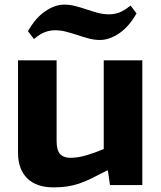

<svg xmlns="http://www.w3.org/2000/svg" viewBox="-20 -801 698 831"><path d="M212 10Q137 10 97.5 -29.5Q58 -69 58 -140V-540H225V-191Q225 -152 239.5 -135Q254 -118 286 -118Q318 -118 356 -129.5Q394 -141 429 -156V-540H596V0H456L447 -63H443Q405 -43 376.5 -29Q348 -15 322.5 -6.5Q297 2 271 6Q245 10 212 10ZM101 -666Q134 -724 176 -752.5Q218 -781 258 -781Q283 -781 307.5 -774.5Q332 -768 355.5 -760Q379 -752 403 -745.5Q427 -739 452 -739Q475 -739 496.5 -747Q518 -755 545 -777L571 -743Q538 -685 495.5 -656.5Q453 -628 413 -628Q388 -628 364 -634.5Q340 -641 316 -649Q292 -657 267.5 -663.5Q243 -670 219 -670Q196 -670 174.5 -662Q153 -654 127 -632Z"/></svg>

Font: Encode Sans Normal
Style: Bold
Weight: 700
Designer: Pablo Impallari, Andres Torresi
Foundry: Pablo Impallari, Andres Torresi
Version: Version 1.000; ttfautohint (v1.00) -l 8 -r 50 -G 200 -x 14 -